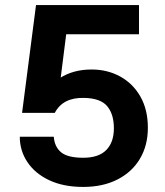

<svg xmlns="http://www.w3.org/2000/svg" viewBox="-20 -727 651 757"><path d="M308 10Q230 10 174 -16.5Q118 -43 88 -88Q58 -133 58 -188H192Q195 -148 221 -126.5Q247 -105 308 -105Q369 -105 399 -135.5Q429 -166 429 -221Q429 -277 402.5 -308.5Q376 -340 311 -341Q228 -343 196 -282H67L122 -707H528V-592H241L207 -323L117 -327Q162 -384 215 -418.5Q268 -453 341 -453Q404 -453 454.5 -425Q505 -397 534 -345.5Q563 -294 563 -223Q563 -154 532 -101.5Q501 -49 443.5 -19.5Q386 10 308 10Z"/></svg>

Font: 42dot Sans ExtraBold
Style: Regular
Weight: 800
Designer: 42dot
Version: Version 1.000